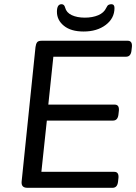

<svg xmlns="http://www.w3.org/2000/svg" viewBox="-20 -894 648 914"><path d="M110 0Q80 0 83 -30L149 -670Q151 -685 156.5 -692.5Q162 -700 178 -700H588Q610 -700 608 -672L606 -654Q603 -624 580 -624H234L210 -396H526Q548 -396 546 -368L544 -350Q541 -320 518 -320H203L177 -76H524Q546 -76 544 -48L542 -30Q539 0 516 0ZM378 -744Q318 -744 284.5 -771Q251 -798 251 -838Q251 -874 273 -874Q286 -874 290 -858Q296 -834 321.5 -822Q347 -810 384 -810Q420 -810 447.5 -821.5Q475 -833 486 -857Q491 -868 497 -871Q503 -874 510 -874Q525 -874 525 -856Q525 -807 483.5 -775.5Q442 -744 378 -744Z"/></svg>

Font: Asap Semi Expanded Semi Expanded Regular
Style: Italic
Weight: 400
Width: 6
Italic angle: -6°
Designer: Pablo Cosgaya
Foundry: Omnibus-Type
Version: Version 3.001; ttfautohint (v1.8.4.7-5d5b)